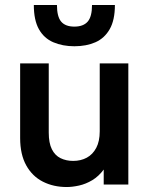

<svg xmlns="http://www.w3.org/2000/svg" viewBox="-20 -742 603 772"><path d="M248 10Q195 10 152.5 -11.5Q110 -33 85.5 -77Q61 -121 61 -187V-487H176V-209Q176 -167 188.5 -142Q201 -117 223.5 -106Q246 -95 274 -95Q305 -95 329 -108Q353 -121 367 -147.5Q381 -174 381 -214V-487H496V0H397V-134H429Q419 -90 398 -61.5Q377 -33 351 -17.5Q325 -2 298 4Q271 10 248 10ZM279 -556Q232 -556 194.5 -572Q157 -588 136.5 -624.5Q116 -661 116 -722H209Q209 -675 226 -655Q243 -635 279 -635Q315 -635 332.5 -655Q350 -675 350 -722H442Q442 -661 421 -624.5Q400 -588 363.5 -572Q327 -556 279 -556Z"/></svg>

Font: SUSE SemiBold
Style: Regular
Weight: 600
Designer: Rene Bieder
Foundry: SUSE
Version: Version 1.000